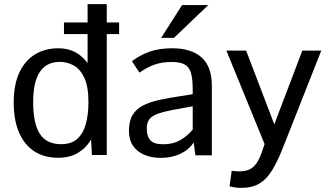

<svg xmlns="http://www.w3.org/2000/svg" viewBox="-20 -741 1565 916"><path d="M285.2 -578.6V-633.8H548.3V-578.6ZM256.8 11.7Q189.9 11.7 142.6 -19.8Q95.2 -51.3 70.3 -110.1Q45.4 -168.9 45.4 -251.5Q45.4 -337.9 72.5 -395.3Q99.6 -452.6 147.5 -481.7Q195.3 -510.7 258.3 -510.7Q305.2 -510.7 339.8 -491.7Q374.5 -472.7 397.9 -439.9V-721.2H489.3V-1.5H418.5L414.6 -75.7Q391.6 -35.6 352.5 -12Q313.5 11.7 256.8 11.7ZM268.6 -53.2Q317.4 -52.2 346.4 -76.7Q375.5 -101.1 388.7 -146.7Q401.9 -192.4 401.9 -254.4Q401.9 -328.1 382.3 -369.9Q362.8 -411.6 331.1 -429Q299.3 -446.3 263.2 -445.8Q200.2 -444.8 169.2 -396.5Q138.2 -348.1 138.2 -253.9Q138.2 -153.3 169.2 -103.8Q200.2 -54.2 268.6 -53.2Z M746.6 12.2Q704.1 12.2 669.7 -2Q635.3 -16.1 615.2 -44.7Q595.2 -73.2 595.2 -116.7Q595.2 -163.6 612.8 -192.6Q630.4 -221.7 663.3 -238.3Q696.3 -254.9 741.9 -264.6Q787.6 -274.4 842.8 -282.7L899.4 -291.5V-314.5Q899.4 -362.8 891.6 -391.4Q883.8 -419.9 862.3 -432.6Q840.8 -445.3 798.8 -445.3Q750.5 -445.3 714.8 -431.9Q679.2 -418.5 645.5 -394.5Q645.5 -394.5 639.9 -402.8Q634.3 -411.1 627.2 -421.9Q620.1 -432.6 614.7 -440.9Q609.4 -449.2 609.4 -449.2Q650.4 -479.5 695.3 -495.1Q740.2 -510.7 802.7 -510.7Q892.1 -510.7 941.4 -467.3Q990.7 -423.8 990.7 -331.1V0H912.1L904.3 -61Q878.9 -24.9 838.6 -6.3Q798.3 12.2 746.6 12.2ZM759.8 -52.7Q804.2 -52.7 837.9 -71.3Q871.6 -89.8 899.4 -122.6V-233.9L835.4 -222.2Q772 -211.4 738.3 -200.2Q704.6 -189 692.1 -171.6Q679.7 -154.3 680.2 -125.5Q680.7 -89.8 697.8 -71.3Q714.8 -52.7 759.8 -52.7ZM810.1 -560.5H749L848.6 -716.8H973.6Z M1131.3 155.3Q1117.2 155.3 1103.5 153.6Q1089.8 151.9 1075.2 147.9L1085.4 73.7Q1095.2 74.7 1103.8 75.7Q1112.3 76.7 1119.6 76.7Q1147.9 76.7 1168.5 68.1Q1189 59.6 1204.6 36.6Q1220.2 13.7 1234.4 -30.3L1242.2 -53.7L1060.1 -499.5H1154.3L1288.6 -147.9L1422.4 -499.5H1512.7L1330.6 -38.1Q1304.7 27.8 1278.6 70.8Q1252.4 113.8 1217.8 134.5Q1183.1 155.3 1131.3 155.3Z"/></svg>

Font: Pontano Sans Medium
Style: Regular
Weight: 500
Designer: Vernon Adams
Foundry: Vernon Adams
Version: Version 2.001